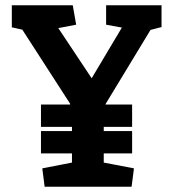

<svg xmlns="http://www.w3.org/2000/svg" viewBox="-20 -711 661 731"><path d="M150 0 141 -70 254 -92V-127H136V-212H254V-228H136V-313H247V-316L65 -598L25 -607V-691H257L270 -617L202 -604L329 -413L444 -606L384 -617V-691H595V-608L553 -597L382 -315V-313H483V-228H375V-212H483V-127H375V-92L490 -70L481 0Z"/></svg>

Font: Kreon Light SemiBold
Style: Regular
Weight: 600
Version: Version 2.002